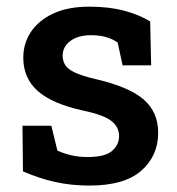

<svg xmlns="http://www.w3.org/2000/svg" viewBox="-20 -558 542 588"><path d="M254.4 10.3Q197.8 10.3 148.7 -0.7Q99.6 -11.7 50.3 -33.2L48.8 -172.9H137.2L155.8 -96.7Q176.8 -87.4 199 -82.3Q221.2 -77.1 248.5 -77.1Q301.3 -77.1 323 -95.7Q344.7 -114.3 344.7 -141.6Q344.7 -168 322 -186.8Q299.3 -205.6 235.4 -219.2Q140.6 -239.7 95.9 -279.1Q51.3 -318.4 51.3 -381.3Q51.3 -424.8 74.5 -460Q97.7 -495.1 142.8 -516.4Q188 -537.6 253.9 -537.6Q314 -537.6 360.6 -525.1Q407.2 -512.7 439.9 -492.2L442.9 -357.9H355.5L340.3 -427.7Q325.2 -438.5 305.2 -444.3Q285.2 -450.2 259.3 -450.2Q218.8 -450.2 195.3 -432.4Q171.9 -414.6 171.9 -387.7Q171.9 -372.1 179.4 -359.4Q187 -346.7 208.7 -336.2Q230.5 -325.7 272.5 -315.9Q375.5 -292 419.9 -253.4Q464.4 -214.8 464.4 -151.4Q464.4 -80.6 412.6 -35.2Q360.8 10.3 254.4 10.3Z"/></svg>

Font: Roboto Slab LO Medium
Style: Regular
Weight: 500
Designer: Google
Version: Version 2.000